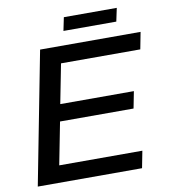

<svg xmlns="http://www.w3.org/2000/svg" viewBox="-90 -906 862 982"><g transform="rotate(-10 341.0 -415.0)"><path d="M585 -87.9 567.9 0H26.4L159.7 -688H681.6L664.6 -600.1H252.9L212.9 -395.5H595.2L578.1 -308.1H196.3L153.3 -87.9ZM583 -830.1 568.4 -761.2H293.9L308.1 -830.1Z"/></g></svg>

Font: Arimo Medium
Style: Italic
Weight: 500
Italic angle: -12°
Designer: Steve Matteson
Foundry: Monotype Imaging Inc.
Version: Version 1.33